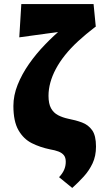

<svg xmlns="http://www.w3.org/2000/svg" viewBox="-20 -731 507 946"><path d="M336 195 271 142Q288 124 296 105.5Q304 87 304 66Q304 45 294.5 33.5Q285 22 268 15.5Q251 9 227 5Q178 -5 137 -25.5Q96 -46 71 -89.5Q46 -133 46 -209Q46 -261 67 -313.5Q88 -366 123 -416Q158 -466 201.5 -511Q245 -556 289 -593Q333 -630 371 -656L450 -599Q403 -563 365.5 -528.5Q328 -494 300.5 -459.5Q273 -425 255 -391Q237 -357 228 -324Q219 -291 219 -259Q219 -220 231.5 -197.5Q244 -175 266 -163.5Q288 -152 316 -146Q353 -139 384 -127.5Q415 -116 434 -89.5Q453 -63 453 -9Q453 38 436 74Q419 110 392 139.5Q365 169 336 195ZM75 -547 85 -711H441L452 -599Z"/></svg>

Font: Ysabeau Infant Black
Style: Regular
Weight: 900
Designer: Christian Thalmann (Catharsis Fonts)
Version: Version 2.001;gftools[0.9.30]; featfreeze: ss01,ss02,lnum